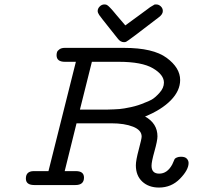

<svg xmlns="http://www.w3.org/2000/svg" viewBox="-20 -824 881 855"><path d="M95.2 -28.8Q95.2 -61 128.9 -62H195.8L317.9 -548.8H269Q231.9 -548.8 231.9 -578.1Q231.9 -585 233.9 -591.6Q235.8 -598.1 244.9 -604.5Q253.9 -610.8 268.1 -610.8H532.2Q662.1 -610.8 722.2 -566.4Q782.2 -522 782.2 -467.8Q782.2 -419.9 740.7 -377.4Q699.2 -335 626 -305.2Q681.2 -274.4 681.2 -216.8Q681.2 -197.8 668 -150.9Q654.8 -104 654.8 -85.9Q654.8 -50.8 689 -50.8Q725.1 -50.8 747.1 -91.8Q749 -94.7 752.4 -103.8Q755.9 -112.8 757.8 -116Q759.8 -119.1 767.3 -122.6Q774.9 -126 786.1 -126Q804.2 -126 812 -117.4Q819.8 -108.9 819.8 -98.1Q819.8 -67.4 781.5 -28.1Q743.2 11.2 688 11.2Q642.1 11.2 613.5 -15.4Q585 -42 585 -87.9Q585 -109.9 597.9 -158Q610.8 -206.1 610.8 -215.8Q610.8 -244.6 572.5 -259.8Q534.2 -274.9 476.1 -274.9H320.8L268.1 -62H317.9Q354 -62 354 -33.2Q354 0 315.9 0H132.8Q95.2 0 95.2 -28.8ZM335.9 -335.9H455.1Q494.1 -336.9 512 -338.4Q529.8 -339.8 563 -346.9Q596.2 -354 626 -367.2Q640.1 -372.1 655 -380.1Q669.9 -388.2 689.9 -410.2Q710 -432.1 710 -456.1Q710 -491.2 660.9 -520Q611.8 -548.8 508.8 -548.8H389.2ZM415 -774.9Q415 -786.1 424.1 -795.2Q433.1 -804.2 444.8 -804.2Q447.8 -804.2 450.9 -803.7Q454.1 -803.2 457.5 -801Q460.9 -798.8 462.9 -796.9Q464.8 -794.9 469.5 -790.5Q474.1 -786.1 477.1 -782.5Q480 -778.8 486.6 -771.5Q493.2 -764.2 498 -757.8L538.1 -710.9Q556.2 -724.1 572.5 -736.1Q588.9 -748 599.9 -756.1Q610.8 -764.2 620.8 -771.5Q630.9 -778.8 637 -783.4Q643.1 -788.1 648.4 -792Q653.8 -795.9 657.5 -797.4Q661.1 -798.8 663.6 -801Q666 -803.2 668 -803.7Q669.9 -804.2 671.4 -804.2Q672.9 -804.2 675.8 -804.2Q687 -804.2 696 -795.7Q705.1 -787.1 705.1 -774.9Q705.1 -759.8 686 -746.1Q549.8 -641.1 542 -638.2Q538.1 -636.2 532.2 -636.2Q516.1 -636.2 503.9 -652.8Q489.7 -670.9 467.8 -698.2Q428.7 -747.1 421.9 -757.1Q415 -767.1 415 -774.9Z"/></svg>

Font: CMU Typewriter Text Variable Width
Style: Italic
Weight: 500
Italic angle: -14.04°
Version: Version 0.7.0